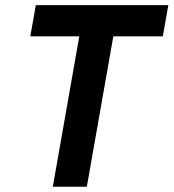

<svg xmlns="http://www.w3.org/2000/svg" viewBox="-20 -713 663 733"><path d="M181.6 0H311.5L412.6 -574.2H601.6L622.6 -693.4H116.7L95.7 -574.2H282.7Z"/></svg>

Font: Cascadia Mono PL
Style: Bold Italic
Weight: 700
Italic angle: -10°
Monospace: yes
Designer: Aaron Bell
Foundry: Saja Typeworks
Version: Version 2404.023